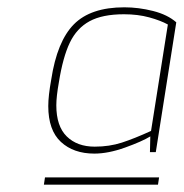

<svg xmlns="http://www.w3.org/2000/svg" viewBox="-20 -776 502 525"><path d="M112 -486Q112 -514 120 -558Q136 -663 182 -709.5Q228 -756 320 -756Q359 -756 398.5 -746Q438 -736 462 -715L406 -360H390L391 -403Q368 -389 322 -372.5Q276 -356 238 -356Q181 -356 146.5 -388Q112 -420 112 -486ZM393 -418 439 -709Q419 -720 388 -728.5Q357 -737 319 -737Q260 -737 225 -718Q190 -699 171 -659.5Q152 -620 141 -551Q134 -512 134 -488Q134 -431 162.5 -403Q191 -375 239 -375Q279 -375 313 -386Q347 -397 393 -418ZM103 -291H415L412 -271H100Z"/></svg>

Font: Exo Thin
Style: Italic
Weight: 250
Italic angle: -9°
Designer: Natanael Gama
Foundry: Natanael Gama
Version: Version 1.500; ttfautohint (v1.6)